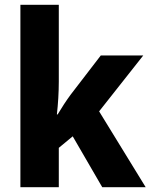

<svg xmlns="http://www.w3.org/2000/svg" viewBox="-20 -780 627 800"><path d="M225 -440V-760H65V0H225V-164L283 -212L406 0H587L393 -316L577 -549H400L274 -385C257 -362 236 -330 220 -303H217C222 -347 225 -395 225 -440Z"/></svg>

Font: Noto Sans Thai SemCond ExtBd
Style: Regular
Weight: 800
Width: 4
Designer: Monotype Design Team
Foundry: Monotype Imaging Inc.
Version: Version 2.002